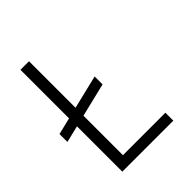

<svg xmlns="http://www.w3.org/2000/svg" viewBox="-187 -764 873 873"><g transform="rotate(-45 250.0 -327.5)"><path d="M308 -344 10 -272V-323L308 -395ZM419 -51V0H91V-655H146V-51Z"/></g></svg>

Font: Lekton
Style: Regular
Weight: 400
Designer: Paolo Mazzetti, Luciano Perondi, Raffaele Flato, Elena Papassissa, Emilio Macchia, Michela Povoleri, Tobias Seemiller, R
Version: Version 34.000